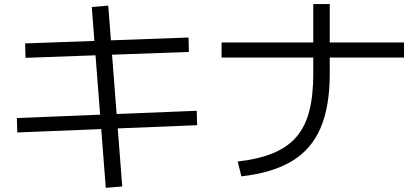

<svg xmlns="http://www.w3.org/2000/svg" viewBox="-20 -830 2040 933"><path d="M494 82.7 426 -796 506 -802.7 574 76ZM64 -186.3 62 -256.4 936 -291.7 938 -221.6ZM104 -549 102 -619 896 -647.7 898 -577.6Z M1135 -45Q1236 -56.7 1306.3 -85.5Q1376.6 -114.4 1420 -164.4Q1463.3 -214.4 1482.8 -289.8Q1502.3 -365.3 1502.3 -470.3V-810.3H1582.4V-470.3Q1582.4 -312.3 1537.7 -208Q1493 -103.7 1398.2 -46.8Q1303.3 10 1153 27ZM1056.7 -550.3V-623.7H1943.3V-550.3Z"/></svg>

Font: M PLUS 1 Thin
Style: Regular
Weight: 100
Designer: Coji Morishita
Foundry: UNDERFOREST DESIGN
Version: Version 1.001